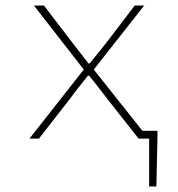

<svg xmlns="http://www.w3.org/2000/svg" viewBox="-20 -498 640 690"><path d="M516 172V0H492V-28H546V-12L542 172ZM86 0 281 -248 102 -478H138L236 -350Q251 -331 266.5 -310.5Q282 -290 298 -270H302Q319 -290 336 -311.5Q353 -333 368 -352L464 -478H498L317 -248L514 0H478L370 -137Q354 -157 336 -181Q318 -205 300 -226H296Q278 -204 261 -182Q244 -160 226 -136L120 0Z"/></svg>

Font: Source Code Pro ExtraLight
Style: Regular
Weight: 200
Monospace: yes
Designer: Paul D. Hunt, Teo Tuominen
Foundry: Adobe
Version: Version 1.026;hotconv 1.1.0;makeotfexe 2.6.0